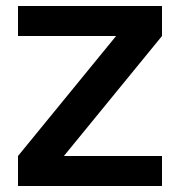

<svg xmlns="http://www.w3.org/2000/svg" viewBox="-20 -620 600 640"><path d="M520 0H40V-100L367 -500H40V-600H520V-500L193 -100H520Z"/></svg>

Font: Gauge Heavy
Style: Heavy
Weight: 900
Designer: Daniel Pimley
Foundry: Daniel Pimley
Version: Version 2.0